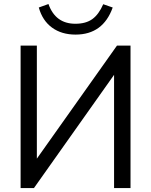

<svg xmlns="http://www.w3.org/2000/svg" viewBox="-20 -949 763 969"><path d="M84 0V-718.8H166V-148.4L570.3 -718.8H638.7V0H555.7V-571.3L151.4 0ZM175.8 -911.1 224.6 -928.7Q259.8 -829.1 360.4 -829.1Q413.1 -829.1 445.8 -852.5Q478.5 -876 501 -927.7L548.8 -911.1Q500 -774.4 361.3 -774.4Q291 -774.4 242.7 -809.6Q194.3 -844.7 175.8 -911.1Z"/></svg>

Font: Min Sans
Style: Regular
Weight: 400
Designer: Jinseong-Kim, NotoSansCJK, Nunito
Foundry: Jinseong-Kim
Version: Version 1.400;Glyphs 3.1.2 (3151)